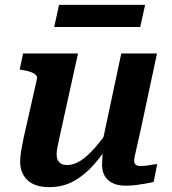

<svg xmlns="http://www.w3.org/2000/svg" viewBox="-20 -759 708 790"><path d="M224 -190Q219 -167 216 -151.5Q213 -136 213 -124Q213 -111 217.5 -101Q222 -91 231.5 -85.5Q241 -80 257 -80Q284 -80 312.5 -98.5Q341 -117 371 -151.5Q401 -186 434 -234L443 -186Q406 -127 367 -82.5Q328 -38 283 -13.5Q238 11 182 11Q124 11 93.5 -17.5Q63 -46 63 -93Q63 -114 67 -138Q71 -162 77 -191L132 -434Q134 -444 127 -451Q120 -458 106 -463Q92 -468 72 -471L61 -473L75 -539H301ZM557 -216Q549 -181 543.5 -157Q538 -133 535 -119Q532 -105 532 -98Q532 -87 538.5 -81.5Q545 -76 558 -76Q577 -76 595.5 -79.5Q614 -83 627 -84L612 -10Q597 -7 578 -3.5Q559 0 539 2.5Q519 5 497 5Q452 5 426 -17Q400 -39 400 -82Q400 -88 400.5 -98.5Q401 -109 402 -122.5Q403 -136 405 -152L395 -144L479 -539H626ZM223 -739H577L557 -648H203Z"/></svg>

Font: Roboto Serif 20pt SemiBold
Style: Italic
Weight: 600
Italic angle: -10°
Version: Version 1.007